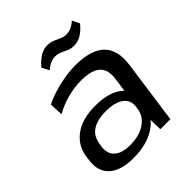

<svg xmlns="http://www.w3.org/2000/svg" viewBox="-200 -858 999 999"><g transform="rotate(-45 300.0 -358.5)"><path d="M410 -182 434 -349Q443 -412 410.5 -441.5Q378 -471 300 -471Q252 -471 201.5 -457.5Q151 -444 106 -419L102 -493Q133 -509 173 -521.5Q213 -534 255.5 -541Q298 -548 336 -548Q451 -548 501 -498.5Q551 -449 537 -349L488 0H414ZM207 8Q118 8 73 -32.5Q28 -73 38 -146L41 -171Q52 -244 109 -285Q166 -326 259 -326Q357 -326 408 -287Q459 -248 449 -175L445 -149Q435 -75 371.5 -33.5Q308 8 207 8ZM244 -52Q311 -52 354.5 -80.5Q398 -109 405 -156L407 -170Q414 -216 380 -241.5Q346 -267 279 -267Q217 -267 180 -243Q143 -219 136 -166L134 -154Q127 -105 156 -78.5Q185 -52 244 -52ZM203 -664Q228 -694 253.5 -709.5Q279 -725 306 -725Q329 -725 347 -717.5Q365 -710 382 -702Q399 -694 418 -694Q435 -694 452.5 -701.5Q470 -709 488 -725L508 -685Q484 -655 458.5 -639.5Q433 -624 405 -624Q383 -624 365 -632Q347 -640 330.5 -647.5Q314 -655 294 -655Q277 -655 260 -647.5Q243 -640 224 -624Z"/></g></svg>

Font: Pathway Extreme 28pt Medium
Style: Italic
Weight: 500
Italic angle: -8°
Designer: Eduardo Rodriguez Tunni
Foundry: Eduardo Rodriguez Tunni
Version: Version 1.001;gftools[0.9.26]